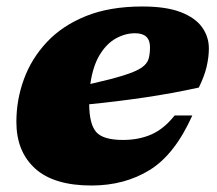

<svg xmlns="http://www.w3.org/2000/svg" viewBox="-20 -557 670 592"><path d="M573 -201Q519 -80.5 441.5 -32.8Q364 15 262 15Q146 15 88.2 -37.5Q30.5 -90 30.5 -181Q30.5 -249.5 53.8 -313Q77 -376.5 124.5 -427.2Q172 -478 245.2 -507.5Q318.5 -537 419 -537Q492.5 -537 537.5 -519.5Q582.5 -502 603.2 -472.8Q624 -443.5 624 -407.5Q624 -381.5 617.2 -352Q610.5 -322.5 593 -287Q511 -269 424.2 -256.2Q337.5 -243.5 255 -235.5Q255.5 -173.5 277 -149.5Q298.5 -125.5 359.5 -125.5Q408 -125.5 446.8 -142.5Q485.5 -159.5 518.5 -201ZM396.5 -454.5Q366.5 -454.5 337.8 -438.8Q309 -423 287.8 -388.5Q266.5 -354 258.5 -298Q324.5 -313 361.8 -324.8Q399 -336.5 416.2 -348.2Q433.5 -360 438 -375Q442.5 -390 442.5 -411.5Q442.5 -454.5 396.5 -454.5Z"/></svg>

Font: Newsreader Caption ExtraBold
Style: Italic
Weight: 800
Italic angle: -17°
Designer: Hugues Gentile
Foundry: Production Type
Version: Version 1.001